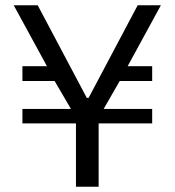

<svg xmlns="http://www.w3.org/2000/svg" viewBox="-20 -708 663 728"><path d="M268 0V-240H65V-295H249L187 -401H65V-457H158L32 -688H123L309 -337H316L502 -688H590L464 -457H557V-401H434L373 -295H557V-240H354V0Z"/></svg>

Font: Saira
Style: Regular
Weight: 400
Designer: Hector Gatti with collaboration of the Omnibus-Type team
Foundry: Omnibus-Type
Version: Version 1.100; ttfautohint (v1.8.3)